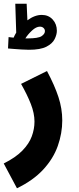

<svg xmlns="http://www.w3.org/2000/svg" viewBox="-56 -780 422 1030"><path d="M35 230 -36 97Q28 65 64 28Q100 -9 114.5 -48.5Q129 -88 129 -128Q129 -172 109.5 -222Q90 -272 57 -330L196 -399Q237 -322 257.5 -259.5Q278 -197 278 -134Q278 -65 254 3Q230 71 176 129.5Q122 188 35 230ZM99 -513Q82 -513 59.5 -514.5Q37 -516 17 -517.5Q-3 -519 -13 -520L-10 -581Q2 -579 17 -578Q23 -592 31 -605L26 -760H87L91 -671Q130 -700 168 -700Q204 -700 226.5 -675.5Q249 -651 249 -615Q249 -594 237 -570Q225 -546 193 -529.5Q161 -513 99 -513ZM158 -637Q138 -637 115.5 -616Q93 -595 80 -574Q86 -574 92 -574Q149 -574 167 -586Q185 -598 185 -613Q185 -623 177.5 -630Q170 -637 158 -637Z"/></svg>

Font: Noto Sans Arabic ExtCond ExtBd
Style: Regular
Weight: 800
Width: 2
Designer: Monotype Design Team, Nadine Chahine, Nizar Qandah and Khaled Hosny
Foundry: Monotype Imaging Inc.
Version: Version 2.012; ttfautohint (v1.8.4.7-5d5b)